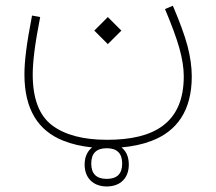

<svg xmlns="http://www.w3.org/2000/svg" viewBox="-20 -303 764 679"><path d="M563.5 -271C586.9 -215.3 604 -169.4 614.3 -132.8C624.5 -96.2 629.9 -63 629.9 -33.2C629.9 133.3 523.4 191.4 358.9 191.4C274.4 191.4 209.5 174.3 164.1 140.1C118.7 105.5 95.7 45.9 95.7 -39.6C95.7 -61.5 97.7 -88.4 101.6 -120.1C105.5 -151.9 112.3 -192.4 122.1 -242.7L93.3 -248C73.7 -147 66.4 -86.4 66.4 -39.6C66.4 84 115.2 159.2 203.1 194.3C233.4 206.5 267.6 214.4 305.7 218.3C304.2 219.7 302.2 221.2 300.8 222.7C286.6 236.3 279.3 255.4 279.3 279.3C279.3 326.7 310.1 356.4 357.4 356.4C405.8 356.4 435.5 326.7 435.5 279.3C435.5 255.4 428.7 236.3 414.6 222.7C413.1 221.2 411.1 219.7 409.7 218.3C448.7 214.8 483.9 207.5 515.6 195.3C605 161.6 658.2 88.9 658.2 -32.7C658.2 -65.4 653.3 -101.6 643.1 -140.6C632.8 -179.2 615.2 -226.6 591.3 -282.7ZM357.4 221.2C394 221.2 412.1 239.3 412.1 275.4C412.1 311.5 394 329.6 357.4 329.6C320.8 329.6 302.7 311.5 302.7 275.4C302.7 239.3 320.8 221.2 357.4 221.2ZM361.3 -147 409.2 -194.8 361.3 -242.7 313.5 -194.8Z"/></svg>

Font: Estedad Thin
Style: Regular
Weight: 100
Designer: Amin Abedi
Version: Version 7.3